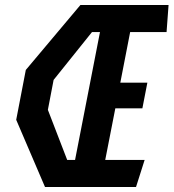

<svg xmlns="http://www.w3.org/2000/svg" viewBox="-20 -750 696 770"><path d="M160.5 0H525.5L560 -108.5H402L442.5 -315.5H551L571 -418.5H462.5L502 -621.5H648L656 -730H302.5L83.5 -469.5L45 -269.5ZM172 -309.5 195 -429.5 349 -621.5H381L281 -108.5H249.5Z"/></svg>

Font: Monaspace Krypton SemiBold
Style: Italic
Weight: 600
Italic angle: -11°
Designer: Riley Cran & the Lettermatic Team
Foundry: Lettermatic
Version: Version 1.101 (Monaspace Krypton)